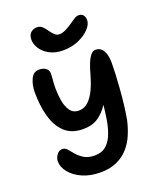

<svg xmlns="http://www.w3.org/2000/svg" viewBox="-173 -1068 976 1181"><g transform="rotate(-20 315.0 -477.5)"><path d="M318 -775Q268 -775 231.5 -794.5Q195 -814 175.5 -843.5Q156 -873 156 -904Q156 -932 172 -948Q188 -964 214 -964Q234 -964 247 -952Q260 -940 271 -924Q284 -905 298 -890.5Q312 -876 332 -876Q349 -876 373 -887.5Q397 -899 419 -915Q434 -925 449.5 -935.5Q465 -946 480 -946Q500 -946 510 -933Q520 -920 520 -900Q520 -873 493 -844Q466 -815 420.5 -795Q375 -775 318 -775ZM278 9Q212 9 161 -13.5Q110 -36 81.5 -71.5Q53 -107 53 -144Q53 -166 67.5 -186.5Q82 -207 105 -207Q122 -207 136 -191Q150 -175 167.5 -154Q185 -133 212 -117Q239 -101 281 -101Q324 -101 351 -122.5Q378 -144 394 -179.5Q410 -215 419 -259Q424 -282 428 -312.5Q432 -343 436 -376Q406 -330 367 -304Q328 -278 269 -278Q193 -278 148.5 -320.5Q104 -363 84.5 -434Q65 -505 65 -592Q65 -640 82.5 -677.5Q100 -715 136 -715Q165 -715 181.5 -702Q198 -689 198 -668Q198 -650 195.5 -624.5Q193 -599 193 -572Q193 -531 200 -490Q207 -449 226.5 -421.5Q246 -394 283 -394Q319 -394 346 -420Q373 -446 392 -487.5Q411 -529 424 -576Q433 -611 445 -642Q457 -673 472 -692Q487 -711 504 -711Q537 -711 554.5 -682Q572 -653 572 -602Q572 -572 570 -527.5Q568 -483 564 -431Q560 -379 554 -328.5Q548 -278 540 -236Q530 -191 511.5 -147Q493 -103 462.5 -68Q432 -33 386.5 -12Q341 9 278 9Z"/></g></svg>

Font: Shantell Sans Normal
Style: Regular
Weight: 600
Designer: Stephen Nixon, Anya Danilova, Shantell Martin
Foundry: Arrow Type
Version: Version 1.009;[a7da0bfa3]